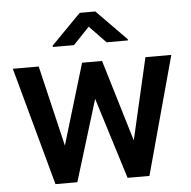

<svg xmlns="http://www.w3.org/2000/svg" viewBox="-53 -803 849 855"><g transform="rotate(-5 371.5 -375.0)"><path d="M16.1 0ZM524.9 -163.6 608.9 -528.3H724.6L580.6 0H482.9L369.6 -362.8L258.3 0H160.6L16.1 -528.3H131.8L217.3 -167.5L325.7 -528.3H415ZM537.6 -614.7V-609.4H442.4L369.1 -685.5L296.4 -609.4H202.1V-615.7L334.5 -750.5H404.3Z"/></g></svg>

Font: Roboto Medium
Style: Regular
Weight: 500
Designer: Google
Version: Version 2.134; 2016; ttfautohint (v1.6)